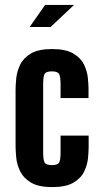

<svg xmlns="http://www.w3.org/2000/svg" viewBox="-20 -755 406 783"><path d="M193 8Q248.5 8 279.2 -10Q310 -28 323 -55Q336 -82 338.8 -109.2Q341.5 -136.5 341.5 -154.5V-202H227V-126Q227 -109 222.5 -95.2Q218 -81.5 191.5 -81.5Q165 -81.5 160.5 -95.5Q156 -109.5 156 -126V-418Q156 -436.5 160.5 -450.2Q165 -464 191 -464Q218 -464 222.5 -449.8Q227 -435.5 227 -418V-355H341V-392.5Q341 -410.5 338.2 -437.8Q335.5 -465 322.5 -491.8Q309.5 -518.5 278.8 -536.8Q248 -555 192.5 -555Q136.5 -555 106 -536.8Q75.5 -518.5 62.2 -491Q49 -463.5 46.2 -435.2Q43.5 -407 43.5 -387.5V-159.5Q43.5 -140 46.2 -112Q49 -84 62.2 -56.5Q75.5 -29 106.2 -10.5Q137 8 193 8ZM101 -645H186.5L282 -735H164Z"/></svg>

Font: League Gothic SemiExpanded
Style: Regular
Weight: 400
Width: 6
Designer: The League of Moveable Type
Version: Version 1.600; ttfautohint (v1.8.3)